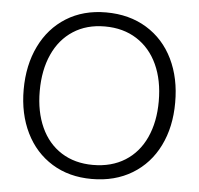

<svg xmlns="http://www.w3.org/2000/svg" viewBox="-52 -764 862 831"><g transform="rotate(5 379.0 -349.0)"><path d="M49.3 -347.7Q49.3 -454.1 89.4 -536.6Q129.4 -619.1 203.4 -665.3Q277.3 -711.4 376 -711.4Q477.1 -711.4 552.5 -665.3Q627.9 -619.1 668 -536.6Q708 -454.1 707.5 -347.7Q707.5 -242.2 667.2 -160.6Q627 -79.1 551.8 -33.4Q476.6 12.2 376 12.2Q277.3 12.2 203.4 -33.4Q129.4 -79.1 89.4 -160.6Q49.3 -242.2 49.3 -347.7ZM636.2 -348.1Q636.2 -439 605 -507.1Q573.7 -575.2 514.9 -612.8Q456.1 -650.4 376 -650.4Q296.9 -650.4 238.8 -612.8Q180.7 -575.2 149.9 -506.8Q119.1 -438.5 119.1 -347.7Q119.1 -257.8 149.9 -190.2Q180.7 -122.6 238.8 -85.7Q296.9 -48.8 376 -48.8Q456.5 -48.8 515.4 -85.7Q574.2 -122.6 605.2 -190.4Q636.2 -258.3 636.2 -348.1Z"/></g></svg>

Font: Selawik Semilight
Style: Regular
Weight: 300
Designer: Aaron Bell
Foundry: Microsoft Corporation
Version: Version 1.01